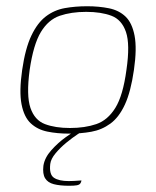

<svg xmlns="http://www.w3.org/2000/svg" viewBox="-20 -423 500 615"><path d="M201 5Q163 5 131.5 -1.5Q100 -8 78.5 -28Q57 -48 49 -89Q41 -130 51 -199Q61 -268 80.5 -309Q100 -350 127 -370.5Q154 -391 187.5 -397Q221 -403 259 -403Q297 -403 329 -396.5Q361 -390 382 -370Q403 -350 411 -309Q419 -268 409 -199Q399 -129 380 -88Q361 -47 333.5 -27Q306 -7 272.5 -1Q239 5 201 5ZM204 -13Q252 -13 288.5 -25.5Q325 -38 349.5 -77.5Q374 -117 385 -199Q397 -281 383.5 -320.5Q370 -360 337 -372.5Q304 -385 256 -385Q208 -385 171.5 -372.5Q135 -360 111 -320.5Q87 -281 75 -199Q64 -117 77.5 -77.5Q91 -38 124 -25.5Q157 -13 204 -13ZM201 172Q172 172 152.5 167Q133 162 124.5 148Q116 134 119 108Q123 82 144.5 58Q166 34 190.5 16.5Q215 -1 228 -8H255Q247 -5 229.5 6.5Q212 18 192.5 34Q173 50 158 68Q143 86 141 102Q137 136 153 146.5Q169 157 200 157Q209 157 217.5 156.5Q226 156 232.5 155.5Q239 155 241 155Q240 161 237 165Q234 169 226 170.5Q218 172 201 172Z"/></svg>

Font: Genos Thin Thin
Style: Italic
Weight: 250
Italic angle: -8°
Version: Version 1.010